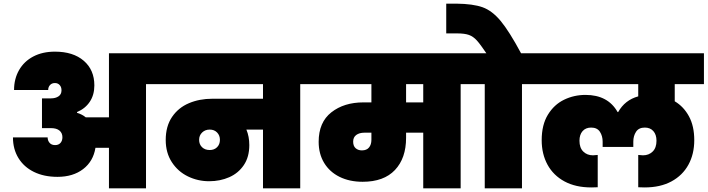

<svg xmlns="http://www.w3.org/2000/svg" viewBox="-20 -1032 3877 1052"><path d="M857 -740V-571H780V0H577V-222H503Q491 -148 435.5 -105.5Q380 -63 295 -63Q221 -63 166 -90Q111 -117 81 -166Q51 -215 51 -279H241Q241 -262 251.5 -249.5Q262 -237 282 -237Q301 -237 311.5 -249Q322 -261 322 -280Q322 -303 306 -316.5Q290 -330 259 -330H210V-493H259Q284 -493 300.5 -504Q317 -515 317 -537Q317 -555 307 -566Q297 -577 281 -577Q264 -577 254 -566Q244 -555 244 -539H57Q57 -600 84.5 -648Q112 -696 162.5 -722.5Q213 -749 281 -749Q381 -749 439 -699Q497 -649 497 -564Q497 -512 472 -474.5Q447 -437 402 -418V-414Q431 -405 450 -389H577V-740Z M1702 -571H1625V0H1421V-322H1330Q1346 -284 1346 -237Q1346 -172 1316 -127.5Q1286 -83 1236 -61Q1186 -39 1126 -39Q1064 -39 1009.5 -65.5Q955 -92 921.5 -143.5Q888 -195 888 -265Q888 -340 922.5 -391Q957 -442 1015 -466.5Q1073 -491 1143 -491H1421V-571H836V-740H1702ZM1129 -210Q1154 -210 1169.5 -225.5Q1185 -241 1185 -266Q1185 -290 1169.5 -306Q1154 -322 1129 -322Q1104 -322 1087.5 -306Q1071 -290 1071 -266Q1071 -241 1087 -225.5Q1103 -210 1129 -210Z M2581 -571H2504V0H2299V-305H2205V-277Q2205 -165 2144 -100.5Q2083 -36 1967 -36Q1895 -36 1840.5 -63Q1786 -90 1756 -139.5Q1726 -189 1726 -255Q1726 -362 1795.5 -416.5Q1865 -471 1971 -471H2015V-571H1680V-740H2581ZM2299 -571H2205V-471H2299ZM2015 -305H1977Q1949 -305 1932 -292.5Q1915 -280 1915 -256Q1915 -232 1928.5 -220Q1942 -208 1963 -208Q1989 -208 2002 -224Q2015 -240 2015 -266Z M2916 -740V-571H2840V0H2636V-571H2559V-740H2645Q2612 -789 2592.5 -810.5Q2573 -832 2549.5 -840.5Q2526 -849 2484 -849H2425V-1012H2481Q2571 -1011 2623.5 -992.5Q2676 -974 2723 -917.5Q2770 -861 2835 -740Z M3677 -571V-477Q3726 -448 3755 -394.5Q3784 -341 3784 -264Q3784 -188 3752 -129.5Q3720 -71 3659 -38Q3598 -5 3512 -5Q3493 -5 3477 -6V-183L3503 -181Q3535 -181 3556 -201.5Q3577 -222 3577 -261Q3577 -294 3560 -313.5Q3543 -333 3513 -333Q3480 -333 3465 -310Q3450 -287 3450 -256V-227H3282V-256Q3282 -287 3267 -310Q3252 -333 3219 -333Q3189 -333 3172 -313.5Q3155 -294 3155 -261Q3155 -222 3176 -201.5Q3197 -181 3229 -181L3255 -183V-6Q3239 -5 3220 -5Q3134 -5 3073 -38Q3012 -71 2980 -129.5Q2948 -188 2948 -264Q2948 -348 2982 -403.5Q3016 -459 3070.5 -485.5Q3125 -512 3188 -512Q3311 -512 3364 -418H3367Q3404 -484 3477 -504V-571H2895V-740H3837V-571Z"/></svg>

Font: Fz Poppins Black
Style: Regular
Weight: 900
Designer: Ninad Kale (Devanagari), Jonny Pinhorn (Latin)
Foundry: Indian Type Foundry
Version: Vit hóa bi Vntype.Com & FontZin.Com